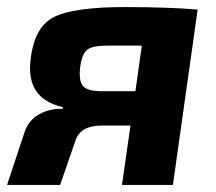

<svg xmlns="http://www.w3.org/2000/svg" viewBox="-30 -523 612 543"><path d="M459 0H315L339 -168H259Q198 -168 184 -127L140 0H-10L39 -148Q51 -184 82 -200.5Q113 -217 147 -215L148 -220Q41 -244 57 -358Q68 -449 125 -476Q182 -503 323 -503Q445 -503 529 -496ZM353 -265 371 -394H274Q232 -394 217 -382.5Q202 -371 197 -335Q192 -295 204.5 -280Q217 -265 259 -265Z"/></svg>

Font: Exo 2.0
Style: Bold Italic
Weight: 700
Italic angle: -8°
Designer: Natanael Gama
Version: Version 1.001;PS 001.001;hotconv 1.0.70;makeotf.lib2.5.58329